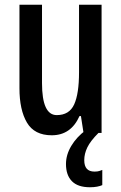

<svg xmlns="http://www.w3.org/2000/svg" viewBox="-20 -560 511 809"><path d="M408 -540V0H332L321 -71H315Q279 10 198 10Q125 10 93.5 -43.5Q62 -97 62 -188V-540H157V-210Q157 -75 219 -75Q272 -75 292.5 -120Q313 -165 313 -256V-540ZM335 115Q335 163 378 163Q391 163 398.5 160.5Q406 158 411 156V220Q402 224 389 226.5Q376 229 359 229Q308 229 283 203.5Q258 178 258 131Q258 92 280.5 54.5Q303 17 342 -12L395 0Q361 34 348 61Q335 88 335 115Z"/></svg>

Font: Noto Sans Gujarati UI ExtraCondensed Medium
Style: Regular
Weight: 500
Width: 2
Designer: Jelle Bosma - Monotype Design Team, Universal Thirst
Foundry: Monotype Imaging Inc.
Version: Version 2.106; ttfautohint (v1.8.4.7-5d5b)